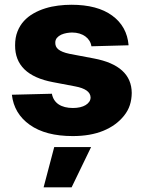

<svg xmlns="http://www.w3.org/2000/svg" viewBox="-20 -573 615 823"><path d="M202.4 -171.2Q208.1 -141 231.5 -125.5Q255 -110.1 292.6 -110.1Q309.3 -110.1 323.2 -113.3Q337 -116.5 346.9 -122.5Q356.9 -128.6 362.6 -136.9Q368.3 -145.2 368.3 -155.5Q367.2 -190.7 301.8 -202.8L206.7 -220.9Q43.7 -251.8 44.7 -378.9Q44.7 -412.3 54.9 -438Q65 -463.8 82.6 -483Q100.1 -502.1 123.6 -515.4Q147 -528.8 173.8 -537.1Q200.6 -545.5 229.4 -549Q258.2 -552.6 285.9 -552.6Q397.4 -552.6 460.6 -506.4Q524.5 -459.9 531.2 -378.9L371.8 -374.6Q370 -387.4 363.3 -398.3Q356.5 -409.1 345.9 -416.9Q335.2 -424.7 320.7 -429.2Q306.1 -433.6 289.1 -433.6Q279.1 -433.6 266.3 -431.5Q253.6 -429.3 242.5 -424.4Q231.5 -419.4 224.1 -410.7Q216.6 -402 217 -388.8Q217 -381 220 -374.1Q223 -367.2 230.1 -361.3Q237.2 -355.5 248.9 -350.7Q260.7 -345.9 277.7 -342.3L382.8 -322.4Q543.7 -291.9 544.7 -174.7Q544.4 -146.7 536.6 -122.5Q528.8 -98.4 511.7 -77.1Q478.3 -35.2 422.8 -12.4Q367.2 10.3 291.9 10.3Q175.4 10.3 107.6 -38Q40.1 -85.9 30.9 -166.9ZM166.9 230.1 212.4 57.5H370.4L286.9 230.1Z"/></svg>

Font: Inter P Extra Bold
Style: Regular
Weight: 800
Designer: Rasmus Andersson
Foundry: rsms
Version: Version 3.018;git-588b23468